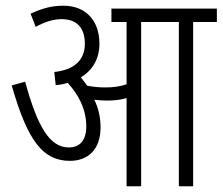

<svg xmlns="http://www.w3.org/2000/svg" viewBox="-20 -652 779 672"><path d="M332 -206C332 -242 324 -275 310 -303C324 -301 340 -300 355 -300C378 -300 401 -302 423 -309V0H474V-575H606V0H656V-575H739V-622H370V-575H423V-357C399 -349 377 -346 348 -346C326 -346 306 -348 285 -352C278 -362 270 -373 263 -381C302 -405 328 -444 328 -499C328 -580 280 -632 202 -632C159 -632 126 -622 87 -604L105 -558C136 -575 166 -585 196 -585C250 -585 277 -553 277 -499C277 -444 243 -408 170 -400L175 -354C190 -355 204 -358 217 -362C253 -323 282 -271 282 -210C282 -159 258 -136 221 -136C153 -136 111 -210 68 -366L21 -353C77 -157 131 -89 225 -89C286 -89 332 -127 332 -206Z"/></svg>

Font: Noto Sans Devanagari UI ExtraCondensed Light
Style: Regular
Weight: 300
Width: 2
Designer: Jelle Bosma - Monotype Design Team
Foundry: Monotype Imaging Inc.
Version: Version 2.004